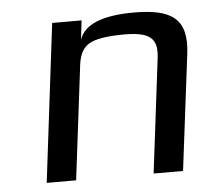

<svg xmlns="http://www.w3.org/2000/svg" viewBox="-42 -540 657 585"><g transform="rotate(-5 286.5 -247.0)"><path d="M388 -494C291 -494 235 -471 220 -425L227 -484H137L78 0H168L211 -350C215 -381 226 -402 246 -413C265 -424 301 -430 354 -430C376 -430 395 -428 409 -424C443 -414 453 -391 448 -350L405 0H495L539 -355C552 -461 503 -494 388 -494Z"/></g></svg>

Font: Gamestation Text
Style: Italic
Weight: 400
Designer: Jonas Hecksher
Foundry: Jonas Hecksher, Playtypeª, e-types AS
Version: Version 1.003